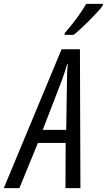

<svg xmlns="http://www.w3.org/2000/svg" viewBox="-85 -971 552 991"><path d="M-65.4 0 232.9 -716.8H327.6L330.1 0H252.9L253.9 -233.4H110.8L15.1 0ZM135.7 -300.8H256.8L260.7 -556.6Q260.7 -580.6 261.7 -601.8Q262.7 -623 264.6 -640.6H261.7Q256.8 -624 250.5 -603.3Q244.1 -582.5 234.4 -556.6ZM248.5 -791 249 -800.3Q272 -826.7 292.7 -853Q313.5 -879.4 330.6 -904.5Q347.7 -929.7 359.9 -951.2H446.8L445.8 -942.9Q435.5 -928.2 416.5 -907.5Q397.5 -886.7 375 -864.3Q352.5 -841.8 331.3 -822.3Q310.1 -802.7 294.9 -791Z"/></svg>

Font: Open Sans Condensed
Style: Italic
Weight: 400
Width: 3
Italic angle: -12°
Designer: Monotype Design Team
Foundry: Monotype Imaging Inc.
Version: Version 3.000